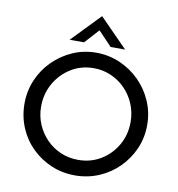

<svg xmlns="http://www.w3.org/2000/svg" viewBox="-100 -1040 1057 1139"><g transform="rotate(10 428.5 -471.0)"><path d="M59 -361Q59 -436 87.5 -503Q116 -570 167 -621Q218 -672 284.5 -701.5Q351 -731 427 -731Q503 -731 570.5 -701.5Q638 -672 689 -621Q740 -570 769 -503Q798 -436 798 -361Q798 -284 769 -217.5Q740 -151 689 -100Q638 -49 570.5 -20.5Q503 8 427 8Q351 8 284.5 -20Q218 -48 167 -98Q116 -148 87.5 -215.5Q59 -283 59 -361ZM159 -360Q159 -303 180 -253.5Q201 -204 238 -166Q275 -128 324 -107Q373 -86 430 -86Q505 -86 565.5 -122.5Q626 -159 662 -221.5Q698 -284 698 -361Q698 -418 677 -468.5Q656 -519 619 -557Q582 -595 533 -616.5Q484 -638 428 -638Q352 -638 291 -600Q230 -562 194.5 -499Q159 -436 159 -360ZM504 -779 422 -865 344 -779H257L422 -950H423L591 -779Z"/></g></svg>

Font: Synthetic
Style: Regular
Weight: 400
Designer: Santiago Orozco
Foundry: Typemade
Version: Version 2.000; ttfautohint (v1.8.4.7-5d5b)